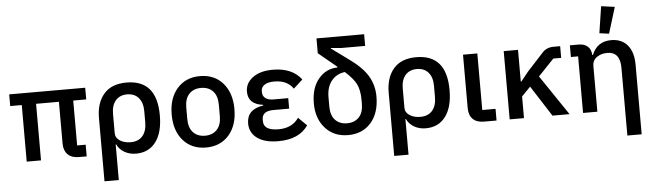

<svg xmlns="http://www.w3.org/2000/svg" viewBox="-56 -1026 4964 1457"><g transform="rotate(-5 2426.0 -297.5)"><path d="M504 -431V-89H569V0H510Q454 0 424.5 -30Q395 -60 395 -112V-431H221V0H112V-431H24V-520H603V-431Z M687 200V-282Q687 -397 745.5 -464.5Q804 -532 918 -532Q1149 -532 1149 -262Q1149 -131 1095 -59.5Q1041 12 944 12Q895 12 856 -10.5Q817 -33 800 -71H796V200ZM911 -78Q970 -78 1002 -115Q1034 -152 1034 -219V-304Q1034 -369 1002.5 -405.5Q971 -442 915 -442Q859 -442 827.5 -405.5Q796 -369 796 -304V-157Q796 -121 829.5 -99.5Q863 -78 911 -78Z M1652 -62Q1587 12 1478 12Q1369 12 1304 -62Q1239 -136 1239 -260Q1239 -384 1304 -458Q1369 -532 1478 -532Q1587 -532 1652 -458Q1717 -384 1717 -260Q1717 -136 1652 -62ZM1602 -216V-304Q1602 -371 1568.5 -406.5Q1535 -442 1478 -442Q1421 -442 1387.5 -406.5Q1354 -371 1354 -304V-216Q1354 -149 1387.5 -113.5Q1421 -78 1478 -78Q1535 -78 1568.5 -113.5Q1602 -149 1602 -216Z M2192 -152 2256 -89Q2187 12 2028 12Q1925 12 1868 -29.5Q1811 -71 1811 -142Q1811 -249 1937 -268V-273Q1823 -287 1823 -383Q1823 -448 1879.5 -490Q1936 -532 2033 -532Q2179 -532 2250 -439L2180 -375Q2134 -442 2037 -442Q1987 -442 1961.5 -424.5Q1936 -407 1936 -380V-368Q1936 -340 1957.5 -323.5Q1979 -307 2018 -307H2131V-227H2012Q1924 -227 1924 -162V-150Q1924 -78 2038 -78Q2141 -78 2192 -152Z M2747 -651H2565L2486 -658V-654L2612 -562Q2714 -490 2756.5 -419Q2799 -348 2799 -261Q2799 -135 2734 -61.5Q2669 12 2560 12Q2452 12 2386.5 -61Q2321 -134 2321 -250Q2321 -369 2379.5 -437.5Q2438 -506 2523 -506V-512L2384 -627V-740H2747ZM2684 -245Q2684 -317 2662 -363.5Q2640 -410 2576 -467Q2512 -459 2474 -412Q2436 -365 2436 -288V-216Q2436 -149 2469.5 -113.5Q2503 -78 2560 -78Q2617 -78 2650.5 -113.5Q2684 -149 2684 -216Z M2894 200V-282Q2894 -397 2952.5 -464.5Q3011 -532 3125 -532Q3356 -532 3356 -262Q3356 -131 3302 -59.5Q3248 12 3151 12Q3102 12 3063 -10.5Q3024 -33 3007 -71H3003V200ZM3118 -78Q3177 -78 3209 -115Q3241 -152 3241 -219V-304Q3241 -369 3209.5 -405.5Q3178 -442 3122 -442Q3066 -442 3034.5 -405.5Q3003 -369 3003 -304V-157Q3003 -121 3036.5 -99.5Q3070 -78 3118 -78Z M3691 -89V0H3596Q3540 0 3510.5 -29.5Q3481 -59 3481 -113V-520H3590V-89Z M4117 0 3967 -234 3900 -165V0H3791V-520H3900V-279H3905L3962 -350L4084 -483Q4117 -520 4171 -520H4221V-431H4161L4041 -305L4247 0Z M4459 0H4350V-431H4295V-520H4361Q4406 -520 4431 -497Q4456 -474 4458 -432H4463Q4503 -532 4610 -532Q4690 -532 4734.5 -479Q4779 -426 4779 -330V200H4670V-316Q4670 -438 4572 -438Q4526 -438 4492.5 -414.5Q4459 -391 4459 -348ZM4660 -781 4599 -582 4526 -592 4557 -795Z"/></g></svg>

Font: IBM Plex Sans Medm
Style: Regular
Weight: 500
Designer: Mike Abbink, Paul van der Laan, Pieter van Rosmalen
Foundry: Bold Monday
Version: Version 3.005